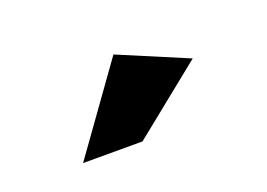

<svg xmlns="http://www.w3.org/2000/svg" viewBox="-40 -837 431 310"><g transform="rotate(-20 175.0 -682.0)"><path d="M62 -607.9 168 -755.9 286.1 -706.1 164.1 -607.9Z"/></g></svg>

Font: Trueno
Style: Regular
Weight: 400
Designer: Julieta Ulanovsky
Foundry: Julieta Ulanovsky
Version: Version 3.001b | FøM Fix